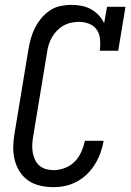

<svg xmlns="http://www.w3.org/2000/svg" viewBox="-20 -763 540 791"><path d="M201 8Q173 8 146 2Q119 -4 97.5 -18.5Q76 -33 61.5 -55.5Q47 -78 40.5 -104Q34 -130 34.5 -158Q35 -186 40 -214L97 -559Q101 -582 107 -604Q113 -626 123.5 -647Q134 -668 149.5 -687Q165 -706 185 -719.5Q205 -733 228 -738Q251 -743 273 -743Q295 -743 316 -739Q337 -735 355 -725Q373 -715 387 -700Q401 -685 409 -667L421 -735H497L467 -554H391Q394 -576 392.5 -598.5Q391 -621 380 -638.5Q369 -656 348.5 -664.5Q328 -673 306 -673Q290 -673 273.5 -669.5Q257 -666 242.5 -658Q228 -650 215.5 -637.5Q203 -625 194.5 -610Q186 -595 181 -579.5Q176 -564 174 -548L117 -203Q114 -186 113 -169.5Q112 -153 114.5 -137Q117 -121 123.5 -106.5Q130 -92 141.5 -81.5Q153 -71 169 -66.5Q185 -62 201 -62Q224 -62 247.5 -71Q271 -80 288 -97.5Q305 -115 315 -137.5Q325 -160 330 -183H407Q403 -159 394.5 -135Q386 -111 372.5 -88.5Q359 -66 340 -47Q321 -28 298 -15.5Q275 -3 250.5 2.5Q226 8 201 8Z"/></svg>

Font: Iosevka Curly Slab Oblique
Style: Regular
Weight: 400
Italic angle: -9°
Monospace: yes
Designer: Belleve Invis
Foundry: Belleve Invis
Version: Version 11.1.0; ttfautohint (v1.8.3)